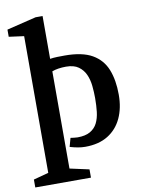

<svg xmlns="http://www.w3.org/2000/svg" viewBox="-97 -796 761 1029"><g transform="rotate(-10 283.5 -281.0)"><path d="M10 168V125L92 103V-641L10 -652V-691L170 -730H208V-497Q227 -500 247.5 -500.5Q268 -501 288 -501Q383 -501 437 -470Q491 -439 514 -381.5Q537 -324 537 -244Q537 -172 511.5 -117Q486 -62 436 -31Q386 0 312 0Q293 0 273 -3.5Q253 -7 229 -14L242 -61Q249 -60 260.5 -58.5Q272 -57 280 -57Q323 -57 349 -72Q375 -87 388 -113Q401 -139 405 -173.5Q409 -208 409 -248Q409 -281 405.5 -315Q402 -349 389.5 -377Q377 -405 352 -423Q327 -441 284 -441Q263 -441 243 -438Q223 -435 208 -429V100L313 123V168Z"/></g></svg>

Font: Manuale SemiBold
Style: Regular
Weight: 600
Version: Version 1.002